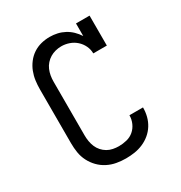

<svg xmlns="http://www.w3.org/2000/svg" viewBox="-175 -870 950 1005"><g transform="rotate(-30 300.0 -367.5)"><path d="M297 8Q269 8 241 3Q213 -2 187.5 -15Q162 -28 142 -48.5Q122 -69 109 -94.5Q96 -120 91.5 -148Q87 -176 87 -205V-530Q87 -557 90.5 -583Q94 -609 103.5 -633.5Q113 -658 129.5 -679.5Q146 -701 168 -715.5Q190 -730 215.5 -736.5Q241 -743 268 -743Q291 -743 313.5 -738Q336 -733 356.5 -722Q377 -711 393.5 -695Q410 -679 423 -659V-735H505V-554H423Q423 -578 412.5 -600Q402 -622 384 -638Q366 -654 343 -662Q320 -670 296 -670Q278 -670 260.5 -665.5Q243 -661 228 -652Q213 -643 201 -629.5Q189 -616 182 -599.5Q175 -583 172 -565.5Q169 -548 169 -530V-205Q169 -187 172 -169Q175 -151 182 -134.5Q189 -118 201 -104.5Q213 -91 228.5 -82Q244 -73 262 -69.5Q280 -66 297 -66Q321 -66 345 -72Q369 -78 387 -93.5Q405 -109 415 -131.5Q425 -154 425 -178V-179H507V-178Q507 -151 500.5 -125.5Q494 -100 480 -77.5Q466 -55 445.5 -38Q425 -21 400.5 -10.5Q376 0 350 4Q324 8 297 8Z"/></g></svg>

Font: Iosevka Plex Etoile
Style: Regular
Weight: 400
Designer: Belleve Invis
Foundry: Belleve Invis
Version: Version 25.1.1; ttfautohint (v1.8.4)